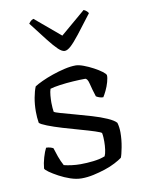

<svg xmlns="http://www.w3.org/2000/svg" viewBox="-84 -796 643 855"><g transform="rotate(-10 238.0 -368.5)"><path d="M216 0Q192 0 165.5 -9Q139 -18 115 -31Q91 -44 75.5 -55Q60 -66 58 -72Q60 -96 67.5 -121.5Q75 -147 83 -162Q93 -162 101.5 -159.5Q110 -157 115 -154Q120 -137 128 -114.5Q136 -92 147 -72Q163 -68 182.5 -65.5Q202 -63 222 -63Q250 -63 280 -66.5Q310 -70 333 -79Q338 -89 340.5 -107.5Q343 -126 343 -144Q343 -152 342.5 -162.5Q342 -173 340 -183Q337 -187 311 -195.5Q285 -204 247 -214.5Q209 -225 170.5 -236.5Q132 -248 104 -259Q76 -270 70 -277Q68 -289 67 -302Q66 -315 66 -328Q66 -361 71.5 -390.5Q77 -420 85 -439Q97 -447 119.5 -457.5Q142 -468 169.5 -477.5Q197 -487 225 -493.5Q253 -500 276 -500Q290 -500 311.5 -492Q333 -484 354.5 -472.5Q376 -461 390.5 -450Q405 -439 406 -433Q407 -422 401.5 -402.5Q396 -383 387.5 -365.5Q379 -348 373 -339Q363 -339 354 -342.5Q345 -346 341 -349Q330 -383 324 -408.5Q318 -434 307 -434Q284 -434 252.5 -432Q221 -430 192.5 -426Q164 -422 148 -417Q144 -405 142.5 -388Q141 -371 141 -355Q141 -343 142 -332Q143 -321 144 -314Q148 -310 173 -303Q198 -296 234.5 -286Q271 -276 308.5 -265Q346 -254 375.5 -241Q405 -228 415 -216Q418 -206 419.5 -194.5Q421 -183 421 -172Q421 -139 414.5 -105Q408 -71 403 -60Q391 -51 370 -40Q349 -29 323 -20.5Q297 -12 269.5 -6Q242 0 216 0ZM240 -572Q228 -572 211.5 -587.5Q195 -603 169.5 -635.5Q144 -668 105 -719Q107 -722 112.5 -728Q118 -734 127 -737L241 -641L354 -737Q363 -733 368 -728Q373 -723 375 -719Q335 -666 309.5 -633.5Q284 -601 268 -586.5Q252 -572 240 -572Z"/></g></svg>

Font: Texturina 12pt ExtraLight
Style: Regular
Weight: 250
Designer: Guillermo Torres Carreño
Foundry: Omnibus-Type
Version: Version 1.002